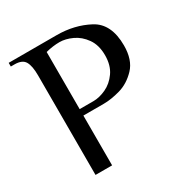

<svg xmlns="http://www.w3.org/2000/svg" viewBox="-155 -781 863 902"><g transform="rotate(-30 276.0 -330.0)"><path d="M106 -540Q106 -591 92 -615.5Q78 -640 36 -640H16V-660H276Q372 -660 449 -619Q526 -578 526 -460Q526 -382 486 -340Q446 -298 396.5 -284Q347 -270 306 -270H196V0H106ZM271 -305Q303 -305 339 -321.5Q375 -338 400.5 -374Q426 -410 426 -465Q426 -520 400.5 -556Q375 -592 339 -608.5Q303 -625 271 -625Q236 -625 196 -615V-305Z"/></g></svg>

Font: El Messiri
Style: Regular
Weight: 400
Designer: Mohamed Gaber
Foundry: Kief Type Foundry
Version: Version 2.006